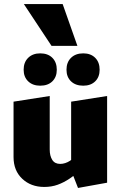

<svg xmlns="http://www.w3.org/2000/svg" viewBox="-20 -916 598 950"><path d="M199 9Q133 9 90 -31.5Q47 -72 47 -139V-413L226 -441V-176Q226 -145 238.5 -125Q251 -105 278 -105Q290 -105 302.5 -109Q315 -113 326.5 -120.5Q338 -128 346 -138L385 -78Q355 -53 325.5 -33Q296 -13 265.5 -2Q235 9 199 9ZM366 14 332 -73V-413L510 -441V-12ZM179 -492Q142 -492 119.5 -513.5Q97 -535 97 -571Q97 -608 119.5 -630Q142 -652 179 -652Q217 -652 239 -630Q261 -608 261 -571Q261 -535 239 -513.5Q217 -492 179 -492ZM392 -492Q354 -492 331.5 -513.5Q309 -535 309 -571Q309 -608 331.5 -630Q354 -652 392 -652Q429 -652 451 -630Q473 -608 473 -571Q473 -535 451 -513.5Q429 -492 392 -492ZM235 -689 98 -896H290L363 -689Z"/></svg>

Font: Ysabeau Office Black
Style: Regular
Weight: 900
Designer: Christian Thalmann (Catharsis Fonts)
Version: Version 2.001;gftools[0.9.30]; featfreeze: tnum,lnum,ss02